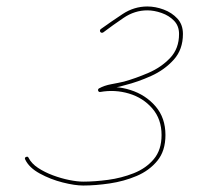

<svg xmlns="http://www.w3.org/2000/svg" viewBox="-20 -567 628 593"><path d="M299 -467Q294 -464 290 -468Q287 -473 291 -477Q323 -500 358.5 -523.5Q394 -547 435 -547Q460 -547 485.5 -537.5Q511 -528 528 -509.5Q545 -491 545 -462Q545 -414 516.5 -382.5Q488 -351 447 -332.5Q406 -314 366 -304Q351 -299 329 -295.5Q307 -292 292 -284Q287 -281 285 -288Q283 -294 288 -295Q336 -304 383 -289Q430 -274 460.5 -238.5Q491 -203 491 -150Q491 -101 466 -70.5Q441 -40 402 -23.5Q363 -7 319 -0.5Q275 6 237 6Q211 6 173.5 -3.5Q136 -13 103 -31Q70 -49 58 -74Q55 -80 60 -82Q66 -85 68 -80Q77 -62 97.5 -48.5Q118 -35 143.5 -25.5Q169 -16 194 -11Q219 -6 237 -6Q272 -6 313.5 -11.5Q355 -17 393 -32Q431 -47 455 -75.5Q479 -104 479 -150Q479 -199 450.5 -232Q422 -265 378.5 -278Q335 -291 290 -283Q285 -282 283 -287Q282 -292 286 -294Q302 -303 324 -307Q346 -311 363 -315Q399 -325 438.5 -342Q478 -359 505.5 -388Q533 -417 533 -462Q533 -487 517.5 -503Q502 -519 479 -527Q456 -535 435 -535Q396 -535 362 -512Q328 -489 299 -467Q299 -467 299 -467Q299 -467 299 -467Z"/></svg>

Font: FRB American Cursive Guidelines Arrows Thin
Style: Italic
Weight: 100
Italic angle: -25°
Version: Version 2.0;Modular Font Editor K font №1